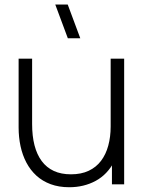

<svg xmlns="http://www.w3.org/2000/svg" viewBox="-20 -792 624 825"><path d="M271.5 -627.5 217.5 -772.5H271L325 -627.5ZM277.5 12.5Q233 12.5 197.8 -0.5Q162.5 -13.5 136.5 -37.2Q110.5 -61 93.5 -93.2Q76.5 -125.5 68.2 -164Q60 -202.5 60 -244.5V-540H118V-259Q118 -208 128.2 -168Q138.5 -128 159.2 -100Q180 -72 211.2 -57.5Q242.5 -43 285 -43Q329 -43 361.2 -58.2Q393.5 -73.5 414.2 -101Q435 -128.5 445.2 -166.2Q455.5 -204 455.5 -248.5L501 -243Q501 -155.5 471.2 -98.8Q441.5 -42 391 -14.8Q340.5 12.5 277.5 12.5ZM461 0V-121.5H455.5V-540H513.5V0Z"/></svg>

Font: Manrope ExtraLight Light
Style: Regular
Weight: 300
Version: Version 4.504